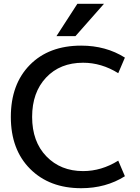

<svg xmlns="http://www.w3.org/2000/svg" viewBox="-20 -980 739 1010"><path d="M387 -960H527L377 -790H277ZM417 -650Q296 -650 222.5 -572Q149 -494 149 -365Q149 -235 224 -157.5Q299 -80 417 -80Q514 -80 602 -135L637 -53Q537 10 407 10Q240 10 138.5 -91.5Q37 -193 37 -365Q37 -537 137 -638.5Q237 -740 407 -740Q537 -740 637 -677L602 -595Q514 -650 417 -650Z"/></svg>

Font: M PLUS 1p Medium
Style: Regular
Weight: 500
Version: Version 1.062